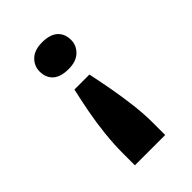

<svg xmlns="http://www.w3.org/2000/svg" viewBox="-213 -635 909 909"><g transform="rotate(-45 242.0 -180.0)"><path d="M291.7 -274.6Q303.9 -218.4 315.4 -154.7Q327 -91.1 335 -25.4Q343 40.3 343 102.9V181.5H140.2V102.9Q140.2 40.6 147.2 -25Q154.2 -90.7 166.3 -154.4Q178.4 -218.1 191.5 -274.6ZM241.3 -541Q293.4 -541 319.9 -517.3Q346.5 -493.5 346.5 -451.6Q346.5 -415.3 319.2 -388.8Q291.8 -362.3 241.3 -362.3Q187.7 -362.3 161.4 -386Q135.1 -409.8 135.1 -451.6Q135.1 -488 162.2 -514.5Q189.3 -541 241.3 -541Z"/></g></svg>

Font: Lexend Giga
Style: Regular
Weight: 400
Designer: Bonnie Shaver-Troup, Thomas Jockin
Foundry: Lexend
Version: Version 1.007